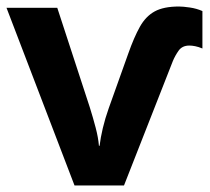

<svg xmlns="http://www.w3.org/2000/svg" viewBox="-20 -570 645 590"><path d="M530 -550Q542 -550 563 -547Q584 -544 602 -536V-421Q590 -426 580 -428Q570 -430 562 -430Q540 -430 529 -414.5Q518 -399 511 -382L361 0H209L0 -546H156L256 -240Q266 -208 274 -177.5Q282 -147 284 -122H286Q289 -147 296 -176.5Q303 -206 314 -237L374 -405Q392 -456 410 -488Q428 -520 455.5 -535Q483 -550 530 -550Z"/></svg>

Font: Noto Sans
Style: Bold
Weight: 700
Designer: Monotype Design Team
Foundry: Monotype Imaging Inc.
Version: Version 2.000;GOOG;noto-source:20170915:90ef993387c0; ttfaut